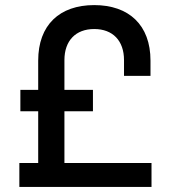

<svg xmlns="http://www.w3.org/2000/svg" viewBox="-20 -734 673 754"><path d="M56 0H575V-94H233V-297H345V-381H233V-498C233 -574 277 -620 350 -620C423 -620 467 -574 467 -498V-436H571V-496C571 -636 486 -714 350 -714C214 -714 130 -636 130 -496V-381H60V-297H130V-94H56Z"/></svg>

Font: Meta Space Medium
Style: Regular
Weight: 500
Designer: Meta Pool / Florian Karsten
Foundry: Meta Pool / Florian Karsten
Version: Version 2.000;Glyphs 3.1.1 (3137)